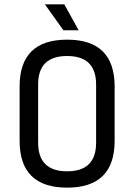

<svg xmlns="http://www.w3.org/2000/svg" viewBox="-20 -849 616 881"><path d="M155 -462V-194Q155 -63 288 -63Q421 -63 421 -194V-461Q421 -592 288 -592Q155 -592 155 -462ZM70 -203V-452Q70 -667 288 -667Q506 -667 506 -452V-203Q506 12 288 12Q70 12 70 -203ZM271 -710 186 -829H275L341 -710Z"/></svg>

Font: RopaSansRegular
Style: Regular
Weight: 400
Designer: Botio Nikoltchev
Foundry: Botjo Nikoltchev
Version: Version 1.002